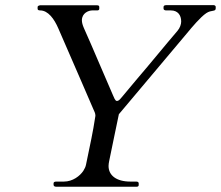

<svg xmlns="http://www.w3.org/2000/svg" viewBox="-20 -708 838 728"><path d="M183.1 -7.3C183.1 -2 188 0 192.9 0H498C502 0 505.9 -1.5 505.9 -6.3V-13.2C505.9 -17.1 502 -19.5 497.1 -19.5H474.1C421.9 -19.5 391.6 -42.5 391.6 -78.6C391.6 -84.5 392.6 -90.8 394 -97.7C405.8 -158.2 418.9 -215.3 430.7 -274.9C512.2 -372.6 604 -480 689 -582C707.5 -604.5 740.2 -643.6 762.2 -658.2C781.7 -671.4 797.9 -662.6 797.9 -676.3V-682.6C797.9 -684.6 794.9 -688.5 790.5 -688.5H609.9C602.1 -688.5 600.1 -684.6 600.1 -681.6V-675.3C600.1 -671.4 604 -668.5 609.9 -668.5H627.9C653.8 -668.5 667 -650.9 667 -626.5C667 -616.2 662.6 -602.1 652.3 -590.3C605 -535.2 554.2 -472.2 495.6 -403.8C494.1 -401.9 463.4 -365.7 443.4 -341.3C432.1 -327.6 428.7 -325.2 422.9 -325.2C416.5 -325.2 411.6 -339.8 408.2 -347.2C364.3 -447.3 337.9 -512.7 297.9 -602.1C293 -613.3 290.5 -623 290.5 -630.9C290.5 -658.7 315.9 -668.5 330.1 -668.5H348.6C352.5 -668.5 356.4 -669.9 356.4 -674.8V-681.2C356.4 -686 354 -688 347.2 -688H131.8C122.6 -686.5 122.6 -682.1 122.6 -681.2V-674.8C122.6 -671.4 124.5 -668.5 132.3 -668.5C162.1 -668.5 185.5 -636.7 201.2 -600.1C280.3 -418.9 308.6 -352.5 334 -293.9C337.4 -285.6 341.8 -279.3 341.8 -269C331.1 -198.7 323.2 -168 306.2 -84C304.7 -75.7 300.8 -67.9 295.9 -60.1C283.2 -41 255.9 -19.5 222.2 -19.5H192.9C185.5 -19.5 183.1 -16.1 183.1 -13.2Z"/></svg>

Font: Cardo
Style: Italic
Weight: 400
Designer: David J. Perry
Foundry: David J. Perry
Version: Version 0.99